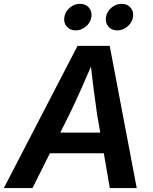

<svg xmlns="http://www.w3.org/2000/svg" viewBox="-46 -962 783 982"><path d="M-26.4 0 350.6 -727.5H515.1L653.3 0H515.6L450.2 -379.4Q441.9 -436.5 432.6 -509.5Q423.3 -582.5 413.1 -676.8H443.4Q403.8 -584.5 371.3 -511.5Q338.9 -438.5 310.1 -379.4L120.1 0ZM153.3 -178.2 170.9 -283.7H550.3L533.2 -178.2ZM553.7 -806.6Q524.9 -806.6 508.1 -826.4Q491.2 -846.2 496.1 -874.5Q500.5 -902.8 523.9 -922.6Q547.4 -942.4 576.2 -942.4Q605.5 -942.4 622.1 -922.6Q638.7 -902.8 634.3 -874.5Q629.4 -846.2 606 -826.4Q582.5 -806.6 553.7 -806.6ZM340.8 -806.6Q312 -806.6 295.2 -826.4Q278.3 -846.2 283.2 -874.5Q287.6 -902.8 311 -922.6Q334.5 -942.4 363.3 -942.4Q392.6 -942.4 409.2 -922.6Q425.8 -902.8 421.4 -874.5Q417 -846.2 393.3 -826.4Q369.6 -806.6 340.8 -806.6Z"/></svg>

Font: Inter 20pt SemiBold
Style: Italic
Weight: 600
Italic angle: -9.3988°
Version: Version 4.001;git-66647c0bb